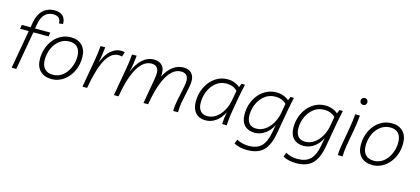

<svg xmlns="http://www.w3.org/2000/svg" viewBox="-71 -1352 4730 2164"><g transform="rotate(15 2294.5 -270.0)"><path d="M54 0 133 -448H32L40 -495H142L153 -559Q169 -649 222.5 -699.5Q276 -750 356 -750Q421 -750 454 -717Q487 -684 486 -625L439 -620Q441 -703 351 -703Q294 -703 256 -665Q218 -627 205 -554L194 -495H372L364 -448H187L108 0Z M614 -504Q696 -504 744.5 -454.5Q793 -405 793 -316Q793 -248 772 -189.5Q751 -131 713.5 -86.5Q676 -42 626.5 -17Q577 8 520 8Q434 8 385 -41.5Q336 -91 336 -181Q336 -244 355.5 -302Q375 -360 411.5 -405.5Q448 -451 499.5 -477.5Q551 -504 614 -504ZM523 -43Q586 -43 634 -81Q682 -119 709.5 -181Q737 -243 737 -314Q737 -382 703.5 -418Q670 -454 609 -454Q545 -454 495.5 -416.5Q446 -379 418.5 -317.5Q391 -256 391 -183Q391 -115 425.5 -79Q460 -43 523 -43Z M1223 -443Q1213 -446 1204 -447.5Q1195 -449 1183 -449Q1096 -449 1035.5 -341Q975 -233 934 0H880L937 -324Q944 -367 950 -410Q956 -453 959 -495H1013Q1010 -458 1003 -409.5Q996 -361 986 -311Q1029 -418 1084 -461Q1139 -504 1195 -504Q1208 -504 1220 -502.5Q1232 -501 1240 -497Z M1247 0 1304 -324Q1312 -368 1317.5 -410.5Q1323 -453 1326 -495H1380Q1377 -456 1369.5 -404.5Q1362 -353 1348 -295Q1388 -398 1448 -451Q1508 -504 1581 -504Q1645 -504 1680 -465Q1715 -426 1706 -339Q1748 -421 1804.5 -462.5Q1861 -504 1926 -504Q1999 -504 2032 -454Q2065 -404 2044 -305L2008 -132Q1995 -70 1995 0H1939Q1939 -63 1953 -129L1988 -299Q2005 -380 1985 -416.5Q1965 -453 1910 -453Q1853 -453 1803 -406Q1753 -359 1713 -259.5Q1673 -160 1646 0H1592L1644 -299Q1659 -380 1639.5 -416.5Q1620 -453 1565 -453Q1508 -453 1458 -406Q1408 -359 1368 -259.5Q1328 -160 1301 0Z M2317 8Q2242 8 2199.5 -38.5Q2157 -85 2157 -169Q2157 -238 2178.5 -298.5Q2200 -359 2238.5 -405.5Q2277 -452 2328.5 -478Q2380 -504 2442 -504Q2484 -504 2523.5 -489Q2563 -474 2586 -451L2603 -495H2644Q2633 -447 2625.5 -409Q2618 -371 2612 -342L2582 -169Q2574 -123 2569 -74.5Q2564 -26 2564 0H2510Q2511 -34 2515 -69Q2519 -104 2526 -142Q2490 -69 2435 -30.5Q2380 8 2317 8ZM2325 -43Q2378 -43 2424.5 -75.5Q2471 -108 2504 -165.5Q2537 -223 2550 -298L2569 -404Q2521 -454 2441 -454Q2373 -454 2322 -414.5Q2271 -375 2242.5 -310.5Q2214 -246 2214 -172Q2214 -110 2242.5 -76.5Q2271 -43 2325 -43Z M2856 210Q2814 210 2772 201Q2730 192 2702 175L2721 125Q2750 142 2786.5 151Q2823 160 2859 160Q2955 160 3006.5 110.5Q3058 61 3079 -51L3097 -146Q3060 -74 3005 -37Q2950 0 2887 0Q2812 0 2768.5 -44.5Q2725 -89 2725 -173Q2725 -241 2746.5 -301Q2768 -361 2806.5 -406.5Q2845 -452 2897.5 -478Q2950 -504 3012 -504Q3054 -504 3094 -489Q3134 -474 3158 -451L3175 -495H3215Q3205 -447 3197 -409Q3189 -371 3184 -342L3134 -58Q3109 82 3045 146Q2981 210 2856 210ZM2892 -50Q2947 -50 2994 -81.5Q3041 -113 3075 -169.5Q3109 -226 3122 -300L3140 -405Q3117 -428 3084 -441Q3051 -454 3010 -454Q2942 -454 2890.5 -415Q2839 -376 2810 -313Q2781 -250 2781 -177Q2781 -116 2810 -83Q2839 -50 2892 -50Z M3427 210Q3385 210 3343 201Q3301 192 3273 175L3292 125Q3321 142 3357.5 151Q3394 160 3430 160Q3526 160 3577.5 110.5Q3629 61 3650 -51L3668 -146Q3631 -74 3576 -37Q3521 0 3458 0Q3383 0 3339.5 -44.5Q3296 -89 3296 -173Q3296 -241 3317.5 -301Q3339 -361 3377.5 -406.5Q3416 -452 3468.5 -478Q3521 -504 3583 -504Q3625 -504 3665 -489Q3705 -474 3729 -451L3746 -495H3786Q3776 -447 3768 -409Q3760 -371 3755 -342L3705 -58Q3680 82 3616 146Q3552 210 3427 210ZM3463 -50Q3518 -50 3565 -81.5Q3612 -113 3646 -169.5Q3680 -226 3693 -300L3711 -405Q3688 -428 3655 -441Q3622 -454 3581 -454Q3513 -454 3461.5 -415Q3410 -376 3381 -313Q3352 -250 3352 -177Q3352 -116 3381 -83Q3410 -50 3463 -50Z M3860 0Q3860 -32 3864 -64Q3868 -96 3874 -129L3908 -324Q3916 -368 3921.5 -410.5Q3927 -453 3930 -495H3985Q3982 -453 3975.5 -406.5Q3969 -360 3962 -322L3928 -131Q3923 -99 3919.5 -67Q3916 -35 3916 0ZM3988 -620Q3970 -620 3959 -632Q3948 -644 3948 -660Q3948 -676 3959.5 -688Q3971 -700 3988 -700Q4007 -700 4017.5 -688Q4028 -676 4028 -660Q4028 -644 4017.5 -632Q4007 -620 3988 -620Z M4358 -504Q4440 -504 4488.5 -454.5Q4537 -405 4537 -316Q4537 -248 4516 -189.5Q4495 -131 4457.5 -86.5Q4420 -42 4370.5 -17Q4321 8 4264 8Q4178 8 4129 -41.5Q4080 -91 4080 -181Q4080 -244 4099.5 -302Q4119 -360 4155.5 -405.5Q4192 -451 4243.5 -477.5Q4295 -504 4358 -504ZM4267 -43Q4330 -43 4378 -81Q4426 -119 4453.5 -181Q4481 -243 4481 -314Q4481 -382 4447.5 -418Q4414 -454 4353 -454Q4289 -454 4239.5 -416.5Q4190 -379 4162.5 -317.5Q4135 -256 4135 -183Q4135 -115 4169.5 -79Q4204 -43 4267 -43Z"/></g></svg>

Font: Livvic Light
Style: Italic
Weight: 300
Italic angle: -10°
Designer: Jacques Le Bailly, Baron von Fonthausen
Version: Version 1.001; ttfautohint (v1.8.2)